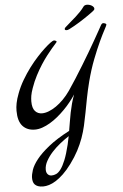

<svg xmlns="http://www.w3.org/2000/svg" viewBox="-71 -956 808 1258"><g transform="rotate(-5 333.0 -327.5)"><path d="M666 -768.1Q666 -763.7 650.9 -735.8Q635.7 -708 613.8 -660.9Q591.8 -613.8 566.7 -549.1Q541.5 -484.4 521 -405.8Q506.3 -348.1 496.8 -298.6Q487.3 -249 479 -204.8Q470.7 -160.6 461.4 -120.1Q452.1 -79.6 438 -40.3Q423.8 -1 402.8 39.1Q381.8 79.1 350.1 122.1Q321.8 160.2 295.4 185.3Q269 210.4 245.1 225.3Q221.2 240.2 200 246.6Q178.7 252.9 161.1 252.9Q140.6 252.9 127.2 247.8Q113.8 242.7 106.2 234.4Q98.6 226.1 95.7 214.8Q92.8 203.6 92.8 190.9Q92.8 169.4 103 138.7Q113.3 107.9 142.6 70.8Q171.9 33.7 224.6 -8.5Q277.3 -50.8 361.8 -95.2Q367.2 -125 371.8 -154.3Q376.5 -183.6 382.3 -212.9Q388.2 -242.2 396 -271.2Q403.8 -300.3 415 -330.1Q399.9 -306.6 380.1 -282Q360.4 -257.3 337.6 -234.4Q314.9 -211.4 290.3 -191.2Q265.6 -170.9 240 -155.8Q214.4 -140.6 189 -131.8Q163.6 -123 140.1 -123Q88.9 -123 59.3 -155.3Q29.8 -187.5 29.8 -255.9Q29.8 -268.1 31 -280.3Q32.2 -292.5 34.9 -306.2Q37.6 -319.8 42.2 -335.4Q46.9 -351.1 54.2 -370.1Q70.3 -413.1 94.5 -454.1Q118.7 -495.1 145.5 -531Q172.4 -566.9 200 -596.9Q227.5 -627 251 -648.4Q274.4 -669.9 291 -681.9Q307.6 -693.8 313 -693.8Q314.9 -693.8 317.9 -693.4Q320.8 -692.9 323.7 -691.7Q326.7 -690.4 328.9 -688.5Q331.1 -686.5 331.1 -684.1Q331.1 -682.1 321.8 -671.9Q312.5 -661.6 297.1 -643.6Q281.7 -625.5 262.2 -600.3Q242.7 -575.2 222.4 -543.7Q202.1 -512.2 182.9 -475.1Q163.6 -438 148.9 -396Q143.6 -380.9 140.1 -368.7Q136.7 -356.4 135 -346.2Q133.3 -335.9 132.6 -326.9Q131.8 -317.9 131.8 -309.1Q131.8 -264.6 149.7 -244.9Q167.5 -225.1 195.8 -225.1Q216.3 -225.1 240.2 -234.4Q264.2 -243.7 288.8 -260.7Q313.5 -277.8 337.6 -302.2Q361.8 -326.7 382.8 -356.9Q406.7 -391.6 432.6 -432.4Q458.5 -473.1 484.1 -514.9Q509.8 -556.6 533.4 -596.9Q557.1 -637.2 576.7 -671.6Q596.2 -706.1 610.6 -731.7Q625 -757.3 631.8 -770Q634.3 -773.9 637.9 -776.4Q641.6 -778.8 646 -778.8Q649.9 -778.8 651.9 -777.8L660.2 -774.9Q661.6 -773.9 663.3 -772.2Q665 -770.5 666 -768.1ZM344.2 -5.9Q347.2 -20 350.1 -33.7Q353 -47.4 356 -61Q327.6 -42.5 297.9 -18.8Q268.1 4.9 243.4 32Q218.8 59.1 202.9 87.9Q187 116.7 187 145Q187 164.6 197 175.3Q207 186 222.2 186Q237.3 186 252.4 179.2Q267.6 172.4 283 151.9Q298.3 131.3 313.7 93.8Q329.1 56.2 344.2 -5.9ZM527.3 -898.9Q530.3 -903.3 536.4 -905.8Q542.5 -908.2 549.3 -908.2Q557.1 -908.2 565.4 -906Q573.7 -903.8 580.6 -899.7Q587.4 -895.5 591.8 -890.1Q596.2 -884.8 596.2 -878.9Q596.2 -874.5 593.3 -870.1Q591.3 -867.7 582.3 -860.6Q573.2 -853.5 559.3 -843.8Q545.4 -834 528.1 -822.3Q510.7 -810.5 492.2 -799.1Q473.6 -787.6 455.1 -777.1Q436.5 -766.6 420.9 -758.8Q415 -755.9 410.6 -754.9Q406.2 -753.9 403.3 -753.9Q397 -753.9 394 -756.3Q391.1 -758.8 391.1 -762.2Q391.1 -767.1 397 -772.9Q417 -791 435.1 -806.4Q453.1 -821.8 469.5 -836.4Q485.8 -851.1 500.2 -866.2Q514.6 -881.3 527.3 -898.9Z"/></g></svg>

Font: Mervale Script
Style: Regular
Weight: 400
Designer: Astigmatic (AOETI)
Foundry: Astigmatic (AOETI)
Version: Version 1.000